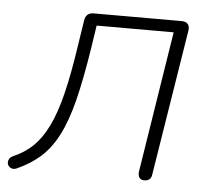

<svg xmlns="http://www.w3.org/2000/svg" viewBox="-52 -529 648 581"><g transform="rotate(5 272.0 -239.0)"><path d="M406 6Q396 6 391.5 -0.5Q387 -7 388 -18L456 -448H222L212 -382Q197 -285 180.5 -219Q164 -153 141.5 -110Q119 -67 89.5 -41Q60 -15 20 3Q12 7 5.5 5.5Q-1 4 -5 -0.5Q-9 -5 -9.5 -11Q-10 -17 -7 -22.5Q-4 -28 4 -32Q39 -47 64 -71Q89 -95 108.5 -134.5Q128 -174 143 -234.5Q158 -295 171 -383L183 -461Q185 -473 192 -478.5Q199 -484 210 -484H477Q490 -484 496 -477Q502 -470 500 -457L429 -14Q428 -4 422 1Q416 6 406 6Z"/></g></svg>

Font: Nunito ExtraLight
Style: Italic
Weight: 200
Italic angle: -9°
Designer: Vernon Adams
Foundry: Vernon Adams
Version: Version 3.602